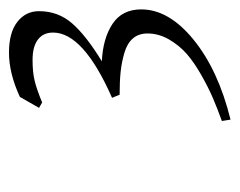

<svg xmlns="http://www.w3.org/2000/svg" viewBox="-72 -850 526 421"><g transform="rotate(-90 190.5 -639.0)"><path d="M136.2 -415Q164.6 -425.3 186.8 -434.8Q209 -444.3 237.1 -460.2Q265.1 -476.1 283.7 -492.4Q302.2 -508.8 315.2 -531.2Q328.1 -553.7 328.1 -578.1Q328.1 -597.2 317.4 -609.9Q306.6 -622.6 285.9 -628.7Q265.1 -634.8 243.9 -637Q222.7 -639.2 193.8 -639.2L187 -655.8Q330.1 -718.8 330.1 -785.2Q330.1 -806.6 314.7 -818.4Q299.3 -830.1 270 -830.1Q243.7 -830.1 225.1 -825.7Q206.5 -821.3 176.8 -809.1L165 -815.9L189 -857.9Q240.7 -881.8 286.1 -881.8Q330.1 -881.8 353.5 -863.5Q377 -845.2 377 -815.9Q377 -773.9 350.1 -743.2Q323.2 -712.4 267.1 -678.2Q317.4 -675.8 349.1 -654.8Q380.9 -633.8 380.9 -591.8Q380.9 -531.2 314.5 -477.1Q248 -422.9 139.2 -396Z"/></g></svg>

Font: Dehuti
Style: Italic
Weight: 400
Version: Version 1.2